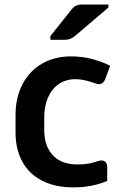

<svg xmlns="http://www.w3.org/2000/svg" viewBox="-20 -815 537 850"><path d="M305.7 14.6Q223.6 14.6 165.8 -15.4Q107.9 -45.4 78.4 -100.1Q48.8 -154.8 48.8 -228.5V-306.6Q48.8 -381.8 78.9 -440.7Q108.9 -499.5 164.8 -532.5Q220.7 -565.4 295.4 -565.4Q383.8 -565.4 467.8 -523.9L446.3 -465.8Q437.5 -442.4 417.5 -442.4Q411.6 -442.4 401.4 -445.8Q352.5 -464.4 314 -464.4Q271.5 -464.4 240.2 -442.9Q209 -421.4 192.4 -383.1Q175.8 -344.7 175.8 -294.9V-240.2Q175.8 -168.5 213.9 -127.7Q252 -86.9 322.3 -86.9Q350.6 -86.9 372.3 -90.8Q394 -94.7 414.6 -102.1Q423.3 -104.5 429.2 -104.5Q441.4 -104.5 448 -96.7Q454.6 -88.9 454.6 -73.7V-14.2Q425.3 -1 386.7 6.8Q348.1 14.6 305.7 14.6ZM203.1 -655.3 298.3 -774.9Q307.1 -785.6 317.4 -790.3Q327.6 -794.9 341.3 -794.9H460V-781.7L309.6 -653.8Q299.3 -646 289.1 -642.3Q278.8 -638.7 266.1 -638.7H203.1Z"/></svg>

Font: Lycee Sans SemiBold
Style: Regular
Weight: 600
Designer: Justin Alvin
Foundry: Alkove Design
Version: Version 1.030